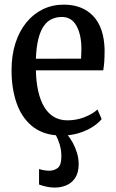

<svg xmlns="http://www.w3.org/2000/svg" viewBox="-20 -588 512 848"><path d="M221 240.5Q203 240.5 184.2 236.2Q165.5 232 152.5 227V158.5Q162.5 162 174.5 164Q186.5 166 197 166Q218.5 166 234.8 154Q251 142 251 101.5Q251 73.5 243.2 49Q235.5 24.5 227 9.5Q161.5 3.5 117.8 -34.2Q74 -72 52.5 -135Q31 -198 31 -278Q31 -343.5 48 -396.8Q65 -450 96 -488.2Q127 -526.5 169.2 -547Q211.5 -567.5 261.5 -567.5Q344 -567.5 391.8 -517Q439.5 -466.5 442 -369Q442 -336.5 440.5 -315.5Q439 -294.5 436 -277.5H138.5Q139.5 -226.5 148.8 -185.5Q158 -144.5 175.2 -115.8Q192.5 -87 218 -71.8Q243.5 -56.5 278 -56.5Q318.5 -56.5 355 -71.2Q391.5 -86 410.5 -104.5L429 -62Q416 -46 393.8 -30.8Q371.5 -15.5 342.2 -4.8Q313 6 279.5 9.5Q290 22 301 41.8Q312 61.5 319.8 86.2Q327.5 111 327.5 138.5Q327 174.5 312.5 197Q298 219.5 274 230Q250 240.5 221 240.5ZM138.5 -328.5 338 -329Q338.5 -341 339 -351.5Q339.5 -362 339.5 -372.5Q339.5 -434 318 -473.5Q296.5 -513 253.5 -513Q229 -513 208.8 -503.8Q188.5 -494.5 173.5 -473.2Q158.5 -452 149.5 -416.5Q140.5 -381 138.5 -328.5Z"/></svg>

Font: Merriweather 24pt SemiCondensed
Style: Regular
Weight: 400
Width: 4
Designer: Eben Sorkin
Foundry: Eben Sorkin
Version: Version 2.100